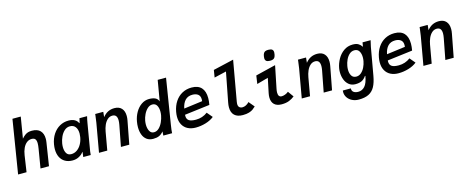

<svg xmlns="http://www.w3.org/2000/svg" viewBox="-44 -1657 6689 2744"><g transform="rotate(-15 3300.0 -285.0)"><path d="M157.5 -790H280.5L228.5 -476.5Q255.5 -507 278.2 -523.5Q301 -540 324.8 -546.8Q348.5 -553.5 380 -553.5Q461.5 -553.5 502.8 -510.8Q544 -468 544 -391Q544 -366 539.5 -337.5L486.5 0H361L407.5 -279Q415.5 -327 415.5 -358Q415.5 -399.5 399.8 -420.2Q384 -441 346.5 -441Q305.5 -441 273.2 -415.2Q241 -389.5 220 -344.5Q199 -299.5 190.5 -241.5L154.5 0H29.5Z M630 -212.5Q630 -243 636.5 -283.5Q651 -366.5 691.8 -428.8Q732.5 -491 792.5 -524.5Q852.5 -558 923 -558Q977.5 -558 1013.5 -537.8Q1049.5 -517.5 1064 -481.5L1069.5 -485L1084.5 -550H1197.5Q1191.5 -528 1186.2 -501.5Q1181 -475 1177 -451.5L1112 -66.5L1109.5 -52Q1104.5 -24 1104 0H993.5Q998.5 -43 1001.5 -63L1003 -75.5L994 -67Q972.5 -37 930.2 -14.5Q888 8 836 8Q772 8 725.5 -18.8Q679 -45.5 654.5 -95.2Q630 -145 630 -212.5ZM1025.5 -286.5Q1030 -314.5 1030 -338.5Q1030 -400.5 1002 -437.2Q974 -474 922 -474Q874.5 -474 839 -441.2Q803.5 -408.5 782.2 -361.2Q761 -314 753.5 -268.5Q748.5 -240 748.5 -212.5Q748.5 -157.5 770 -120.8Q791.5 -84 841 -84Q886 -84 924.5 -110Q963 -136 989.2 -182Q1015.5 -228 1025.5 -286.5Z M1315 -525.5Q1315.5 -532.5 1317.5 -550H1437L1429.5 -473.5Q1465 -518 1507.5 -539Q1550 -560 1603 -560Q1672 -560 1709 -519.2Q1746 -478.5 1746 -405.5Q1746 -374.5 1739.5 -341.5L1674.5 0H1551L1610.5 -310.5Q1617.5 -347.5 1617.5 -375Q1617.5 -464 1547.5 -464Q1505.5 -464 1474.2 -435.2Q1443 -406.5 1424 -362.5Q1405 -318.5 1396.5 -269.5L1349 0H1226.5L1301.5 -426.5Q1308 -464.5 1315 -525.5Z M1858.5 -208.5Q1858.5 -249.5 1866 -291.5Q1878.5 -363.5 1913.5 -424.5Q1948.5 -485.5 2000.8 -521.8Q2053 -558 2115.5 -558Q2170 -558 2205.5 -541.5Q2241 -525 2254.5 -485L2306.5 -790H2430L2322.5 -122Q2310 -46.5 2308 0H2178L2182 -60.5Q2151 -23 2115.8 -7.5Q2080.5 8 2028.5 8Q1971 8 1933 -20.5Q1895 -49 1876.8 -98Q1858.5 -147 1858.5 -208.5ZM2222 -286.5Q2227 -316.5 2227 -341.5Q2227 -397 2206 -433.5Q2185 -470 2140 -470Q2100.5 -470 2067.5 -439.5Q2034.5 -409 2012.5 -363Q1990.5 -317 1982.5 -271.5Q1977.5 -241.5 1977.5 -216.5Q1977.5 -159 1998.8 -119.5Q2020 -80 2063 -80Q2104.5 -80 2137.8 -112.2Q2171 -144.5 2192.2 -192Q2213.5 -239.5 2222 -286.5Z M2436 -209Q2436 -241 2443 -280.5Q2458.5 -365.5 2500 -428.2Q2541.5 -491 2604.2 -525Q2667 -559 2744 -559Q2840.5 -559 2888.8 -506Q2937 -453 2937 -352.5Q2937 -308.5 2927 -253L2555 -207Q2554 -195 2554 -189.5Q2554 -142 2586 -120.2Q2618 -98.5 2689.5 -98.5Q2785.5 -98.5 2861 -155.5L2929.5 -74.5Q2878.5 -33.5 2805.2 -11.8Q2732 10 2658 10Q2591.5 10 2541.5 -15.2Q2491.5 -40.5 2463.8 -89.8Q2436 -139 2436 -209ZM2843 -358Q2843 -409 2812 -432.8Q2781 -456.5 2729.5 -456.5Q2662 -456.5 2622 -414.5Q2582 -372.5 2567 -295.5L2841 -331.5Q2843 -344 2843 -358Z M3188 -146.5Q3188 -178.5 3195.5 -216.5L3280 -653L3101 -611L3118.5 -719.5L3422.5 -790L3317 -193.5Q3314 -177 3314 -164Q3314 -128.5 3331.8 -113Q3349.5 -97.5 3378.5 -97.5Q3402.5 -97.5 3429.2 -110.8Q3456 -124 3477 -148L3547.5 -64Q3523 -41 3503 -26.5Q3483 -12 3445.8 -0.2Q3408.5 11.5 3354 11.5Q3273 11.5 3230.5 -28.8Q3188 -69 3188 -146.5Z M3782.5 -135Q3782.5 -162 3789.5 -197L3834 -411L3666 -364.5L3684 -486L3981.5 -559L3914 -227.5Q3907.5 -195 3907.5 -171.5Q3907.5 -104.5 3960 -104.5Q3981.5 -104.5 4010.2 -115Q4039 -125.5 4060 -144L4121 -59Q4085 -29.5 4039.5 -11.5Q3994 6.5 3929.5 6.5Q3858 6.5 3820.2 -30.2Q3782.5 -67 3782.5 -135ZM3857 -695.5Q3857 -708.5 3860 -725Q3865 -752 3874.2 -767.2Q3883.5 -782.5 3899.8 -789.2Q3916 -796 3944 -796Q3982.5 -796 3999.8 -782.2Q4017 -768.5 4017 -738.5Q4017 -727.5 4013.5 -707.5Q4008.5 -681.5 3999.5 -666.8Q3990.5 -652 3974 -645Q3957.5 -638 3929.5 -638Q3891.5 -638 3874.2 -652Q3857 -666 3857 -695.5Z M4315 -525.5Q4315.5 -532.5 4317.5 -550H4437L4429.5 -473.5Q4465 -518 4507.5 -539Q4550 -560 4603 -560Q4672 -560 4709 -519.2Q4746 -478.5 4746 -405.5Q4746 -374.5 4739.5 -341.5L4674.5 0H4551L4610.5 -310.5Q4617.5 -347.5 4617.5 -375Q4617.5 -464 4547.5 -464Q4505.5 -464 4474.2 -435.2Q4443 -406.5 4424 -362.5Q4405 -318.5 4396.5 -269.5L4349 0H4226.5L4301.5 -426.5Q4308 -464.5 4315 -525.5Z M4821 63.5Q4821 53.5 4822.5 42H4941Q4939 79.5 4964.2 98.2Q4989.5 117 5033 117Q5089.5 117 5129.5 73.5Q5169.5 30 5188.5 -77H5181.5Q5152 -33.5 5114.8 -16Q5077.5 1.5 5023 1.5Q4965.5 1.5 4926.5 -30.2Q4887.5 -62 4868.5 -113Q4849.5 -164 4849.5 -221.5Q4849.5 -253 4854.5 -280Q4866.5 -347 4901.5 -410.5Q4936.5 -474 4994.2 -515.2Q5052 -556.5 5127 -556.5Q5180 -556.5 5209 -539Q5238 -521.5 5255 -497Q5259 -491 5262 -485.5L5273 -550H5392.5Q5380 -502.5 5371.5 -457L5299.5 -49Q5282 50 5249 109.8Q5216 169.5 5159 198Q5102 226.5 5012.5 226.5Q4958.5 226.5 4914.8 205Q4871 183.5 4846 146.2Q4821 109 4821 63.5ZM5217 -288Q5222 -317 5222 -341.5Q5222 -398 5199.5 -434.5Q5177 -471 5130 -471Q5088.5 -471 5056.2 -442.5Q5024 -414 5003.8 -370.2Q4983.5 -326.5 4975.5 -280Q4970.5 -251 4970.5 -227Q4970.5 -172 4992.8 -136Q5015 -100 5063 -100Q5102.5 -100 5134.8 -128Q5167 -156 5187.8 -199Q5208.5 -242 5217 -288Z M5436 -209Q5436 -241 5443 -280.5Q5458.5 -365.5 5500 -428.2Q5541.5 -491 5604.2 -525Q5667 -559 5744 -559Q5840.5 -559 5888.8 -506Q5937 -453 5937 -352.5Q5937 -308.5 5927 -253L5555 -207Q5554 -195 5554 -189.5Q5554 -142 5586 -120.2Q5618 -98.5 5689.5 -98.5Q5785.5 -98.5 5861 -155.5L5929.5 -74.5Q5878.5 -33.5 5805.2 -11.8Q5732 10 5658 10Q5591.5 10 5541.5 -15.2Q5491.5 -40.5 5463.8 -89.8Q5436 -139 5436 -209ZM5843 -358Q5843 -409 5812 -432.8Q5781 -456.5 5729.5 -456.5Q5662 -456.5 5622 -414.5Q5582 -372.5 5567 -295.5L5841 -331.5Q5843 -344 5843 -358Z M6115 -525.5Q6115.5 -532.5 6117.5 -550H6237L6229.5 -473.5Q6265 -518 6307.5 -539Q6350 -560 6403 -560Q6472 -560 6509 -519.2Q6546 -478.5 6546 -405.5Q6546 -374.5 6539.5 -341.5L6474.5 0H6351L6410.5 -310.5Q6417.5 -347.5 6417.5 -375Q6417.5 -464 6347.5 -464Q6305.5 -464 6274.2 -435.2Q6243 -406.5 6224 -362.5Q6205 -318.5 6196.5 -269.5L6149 0H6026.5L6101.5 -426.5Q6108 -464.5 6115 -525.5Z"/></g></svg>

Font: JuliaMono
Style: Bold Italic
Weight: 700
Italic angle: -9°
Monospace: yes
Designer: cormullion
Foundry: corm
Version: Version 0.057; ttfautohint (v1.8.4)